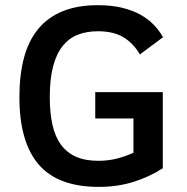

<svg xmlns="http://www.w3.org/2000/svg" viewBox="-20 -710 725 744"><path d="M522 -499Q497.1 -542 458.7 -565.4Q420.4 -588.9 358.9 -588.9Q315.9 -588.9 281.5 -575.4Q247.1 -562 222.9 -531.7Q198.7 -501.5 185.8 -452.9Q172.9 -404.3 172.9 -334Q172.9 -272.5 183.3 -226.1Q193.8 -179.7 216.6 -148.9Q239.3 -118.2 274.9 -102.5Q310.5 -86.9 360.8 -86.9Q398.4 -86.9 430.9 -95Q463.4 -103 497.1 -118.2V-251H349.1V-353H610.8V-58.1Q559.6 -24.9 497.8 -5.4Q436 14.2 362.8 14.2Q204.6 14.2 129.9 -72.5Q55.2 -159.2 55.2 -334Q55.2 -419.9 73 -486.3Q90.8 -552.7 128.2 -597.9Q165.5 -643.1 222.9 -666.5Q280.3 -689.9 358.9 -689.9Q412.1 -689.9 453.1 -679.9Q494.1 -669.9 524.7 -652.8Q555.2 -635.7 576.4 -613.3Q597.7 -590.8 611.8 -565.9Z"/></svg>

Font: Clear Sans Medium
Style: Regular
Weight: 500
Foundry: Intel Corporation
Version: Version 1.00